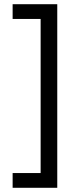

<svg xmlns="http://www.w3.org/2000/svg" viewBox="-20 -769 370 912"><path d="M252 123H40V53H173V-679H40V-749H252Z"/></svg>

Font: Cairo-CLs
Style: CLs-Regular
Weight: 400
Version: Version 3.130;gftools[0.9.24]